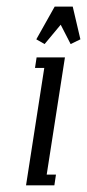

<svg xmlns="http://www.w3.org/2000/svg" viewBox="-20 -556 261 576"><path d="M58.1 0 112.8 -352.1H85L89.8 -383.8H174.8L120.1 -32.2H147.9L143.1 0ZM88.9 -438 144 -536.1H198.2L221.2 -438L191.9 -423.8L162.1 -481.9L113.8 -423.8Z"/></svg>

Font: Gawaa
Style: Italic
Weight: 400
Designer: T. Christopher White
Version: Version 1.0